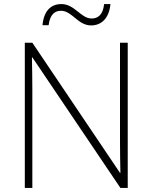

<svg xmlns="http://www.w3.org/2000/svg" viewBox="-20 -924 751 944"><path d="M189 -800H219C226 -856 252 -871 280 -871C335 -871 362 -799 428 -799C481 -799 517 -837 523 -904H492C486 -848 459 -833 430 -833C378 -833 347 -904 282 -904C229 -904 195 -869 189 -800ZM608 0V-714H570V-231C570 -181 571 -120 572 -74H570L139 -714H102V0H139V-481C139 -538 138 -587 137 -642H139L572 0Z"/></svg>

Font: Noto Sans Georgian ExtraLight
Style: Regular
Weight: 200
Designer: Monotype Design Team, Akaki Razmadze
Foundry: Google LLC
Version: Version 2.005